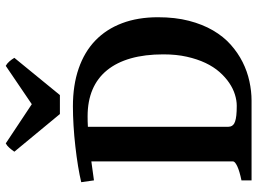

<svg xmlns="http://www.w3.org/2000/svg" viewBox="-135 -772 907 677"><g transform="rotate(-90 318.5 -433.5)"><path d="M596.2 -330.1Q596.2 -269 583.7 -220.9Q571.3 -172.9 549.8 -136Q528.3 -99.1 499.5 -73.5Q470.7 -47.9 438 -31.5Q405.3 -15.1 370.4 -7.6Q335.4 0 302.2 0H21V-35.6Q54.2 -42.5 71 -50.5Q87.9 -58.6 87.9 -65.4V-564.9L21 -555.7L14.6 -600.6Q38.6 -606.4 71.5 -611.8Q104.5 -617.2 140.9 -621.3Q177.2 -625.5 213.9 -627.7Q250.5 -629.9 282.2 -629.9Q356.9 -629.9 415.5 -609.6Q474.1 -589.4 514.2 -550.8Q554.2 -512.2 575.2 -456.5Q596.2 -400.9 596.2 -330.1ZM247.1 -578.1Q238.3 -578.1 229 -577.9Q219.7 -577.6 210 -577.1V-81.5Q210 -78.1 210.9 -74.7Q212.4 -69.3 216.3 -65.2Q220.2 -61 228.5 -58.1Q236.8 -55.2 250.2 -53.7Q263.7 -52.2 284.2 -52.2Q302.7 -52.2 323.5 -58.6Q344.2 -64.9 364.5 -78.6Q384.8 -92.3 403.1 -113Q421.4 -133.8 435.1 -162.6Q448.7 -191.4 457 -228.3Q465.3 -265.1 465.3 -311Q465.3 -376 451.2 -425.8Q437 -475.6 409.4 -509.5Q381.8 -543.5 341.1 -560.8Q300.3 -578.1 247.1 -578.1ZM321.8 -675.8H254.9L122.1 -836.4Q128.9 -846.2 136 -854.2Q143.1 -862.3 151.4 -866.7L289.6 -774.9L424.8 -866.7Q433.1 -862.3 440.2 -854.2Q447.3 -846.2 453.1 -836.4Z"/></g></svg>

Font: Gentium Basic
Style: Bold
Weight: 700
Designer: J. Victor Gaultney and Annie Olsen
Foundry: SIL International
Version: Version 1.100